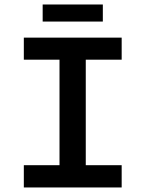

<svg xmlns="http://www.w3.org/2000/svg" viewBox="-20 -826 640 846"><path d="M168 -731V-806.2H433.1V-731ZM85 0V-98.1H242.2V-563H85V-660.2H516.1V-563H357.9V-98.1H516.1V0Z"/></svg>

Font: Office Code Pro Medium
Style: Regular
Weight: 500
Designer: Nathan Rutzky & Paul D. Hunt
Foundry: Adobe Systems Incorporated
Version: Version 1.004;PS 001.004;hotconv 1.0.70;makeotf.lib2.5.58329